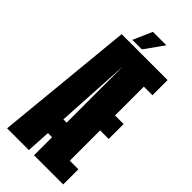

<svg xmlns="http://www.w3.org/2000/svg" viewBox="-250 -831 878 878"><g transform="rotate(45 189.0 -392.0)"><path d="M6 0 71.9 -675H182.1L181.9 -601.8L146.8 0ZM95 -116.8 115 -211H227V-116.8ZM180.2 0V-675H369V-577H313.5V-390.6H369V-294.1H313.5V-98H369V0ZM125.1 -691 165.4 -783.5H252.6L186.6 -691Z"/></g></svg>

Font: Anybody UltraCondensed Thin
Style: Regular
Weight: 100
Width: 1
Designer: Tyler Finck
Foundry: Etcetera Type Company
Version: Version 1.110